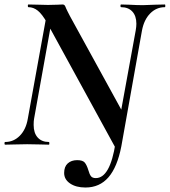

<svg xmlns="http://www.w3.org/2000/svg" viewBox="-25 -645 757 856"><path d="M102 -613Q99 -613 99 -619Q99 -625 102 -625L149 -624Q164 -623 189 -623Q213 -623 230.5 -624Q248 -625 254 -625Q260 -625 263 -621.5Q266 -618 270 -607Q272 -603 276.5 -593.5Q281 -584 287 -573L523 -143L516 7Q516 10 510.5 12.5Q505 15 499 15Q490 15 487 9L185 -543Q163 -582 143.5 -597.5Q124 -613 102 -613ZM-2 -12Q36 -12 63.5 -40Q91 -68 99 -116L187 -602L214 -600L127 -116Q125 -106 125 -88Q125 -52 143 -32Q161 -12 193 -12Q195 -12 195 -6Q195 0 193 0Q167 0 153 -1L96 -2L42 -1Q27 0 -2 0Q-5 0 -5 -6Q-5 -12 -2 -12ZM497 -54 580 -509Q583 -526 583 -539Q583 -574 565 -593.5Q547 -613 515 -613Q512 -613 512 -619Q512 -625 515 -625L551 -624Q587 -622 612 -622Q630 -622 666 -624L710 -625Q712 -625 712 -619Q712 -613 710 -613Q672 -613 644.5 -585Q617 -557 608 -509L516 7ZM261 126Q261 98 277 83.5Q293 69 319 69Q344 69 353 80Q362 91 369 114Q374 132 380.5 140.5Q387 149 402 149Q466 149 490 -8L516 7Q498 100 458.5 145.5Q419 191 356 191Q314 191 287.5 173Q261 155 261 126Z"/></svg>

Font: Cormorant Garamond
Style: Bold Italic
Weight: 700
Italic angle: -10°
Designer: Christian Thalmann (Catharsis Fonts)
Foundry: Catharsis Fonts
Version: Version 4.000